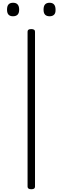

<svg xmlns="http://www.w3.org/2000/svg" viewBox="-20 -1359 454 1393"><path d="M207 14Q193 14 186.5 9Q180 4 180 -5V-1129Q180 -1139 186.5 -1143.5Q193 -1148 207 -1148Q220 -1148 227 -1143.5Q234 -1139 234 -1129V-5Q234 4 228 9Q222 14 207 14ZM74 -1241Q53 -1241 42 -1252.5Q31 -1264 31 -1289Q31 -1315 42 -1327Q53 -1339 75 -1339Q97 -1339 108 -1326.5Q119 -1314 119 -1289Q119 -1264 107.5 -1252.5Q96 -1241 74 -1241ZM340 -1241Q318 -1241 307 -1252.5Q296 -1264 296 -1289Q296 -1315 307 -1327Q318 -1339 340 -1339Q361 -1339 372 -1326.5Q383 -1314 383 -1289Q384 -1264 372.5 -1252.5Q361 -1241 340 -1241Z"/></svg>

Font: Playwrite CL ExtraLight
Style: Regular
Weight: 200
Designer: Veronika Burian, José Scaglione
Foundry: TypeTogether
Version: Version 1.002